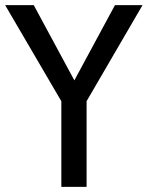

<svg xmlns="http://www.w3.org/2000/svg" viewBox="-27 -725 573 745"><path d="M211 0V-365L231 -298L-7 -705H104L267 -403H256L419 -705H526L289 -298L309 -365V0Z"/></svg>

Font: Nunito Sans 10pt Condensed SemiBold
Style: Regular
Weight: 600
Width: 3
Designer: Vernon Adams
Foundry: Vernon Adams
Version: Version 3.101;gftools[0.9.27]